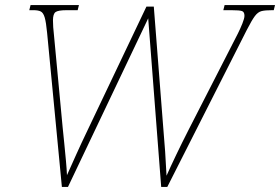

<svg xmlns="http://www.w3.org/2000/svg" viewBox="-20 -734 1100 754"><path d="M165 -605Q161 -647 155.5 -665.5Q150 -684 140 -689Q130 -694 112 -694H95L100 -714H290L285 -694H242Q208 -694 198 -686.5Q188 -679 188 -654Q188 -643 189 -627Q190 -611 191 -606L226 -234Q229 -205 232.5 -170Q236 -135 239 -102.5Q242 -70 243 -46Q259 -82 279.5 -127.5Q300 -173 325 -225L555 -708H584L621 -234Q625 -190 628.5 -139Q632 -88 634 -44Q650 -80 672 -126Q694 -172 720 -223L914 -602Q924 -622 932 -642Q940 -662 940 -672Q940 -687 930.5 -690.5Q921 -694 889 -694H857L862 -714H1060L1055 -694H1048Q1022 -694 1007.5 -690.5Q993 -687 981 -671Q969 -655 949 -616L637 0H613L562 -662L247 0H223Z"/></svg>

Font: Noto Serif Thin
Style: Italic
Weight: 100
Italic angle: -12°
Designer: Monotype Design Team
Foundry: Monotype Imaging Inc.
Version: Version 2.014; ttfautohint (v1.8.4.7-5d5b)